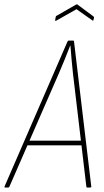

<svg xmlns="http://www.w3.org/2000/svg" viewBox="-42 -836 462 856"><path d="M-19 0Q-23 0 -22 -4L259 -651Q261 -655 264 -655H285Q288 -655 288 -651L365 -4Q365 0 360 0H347Q343 0 343 -4L283 -511Q280 -542 277 -572Q274 -602 272 -633H271Q259 -602 246.5 -571Q234 -540 221 -510L0 -4Q-2 0 -5 0ZM74 -188 82 -209H323L326 -188ZM209 -744Q207 -743 205 -743Q203 -743 204 -746L206 -759Q207 -762 207.5 -763.5Q208 -765 211 -766L298 -816Q301 -817 303 -816L373 -764Q378 -761 377 -757L375 -748Q374 -742 370 -745L299 -795Z"/></svg>

Font: Sofia Sans Condensed Thin
Style: Italic
Weight: 250
Italic angle: -9°
Version: Version 4.100